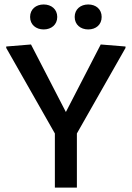

<svg xmlns="http://www.w3.org/2000/svg" viewBox="-20 -852 598 872"><path d="M116.7 -775C116.7 -740 143.3 -718.3 178.3 -718.3C213.3 -718.3 240 -740 240 -775C240 -810 213.3 -831.7 178.3 -831.7C143.3 -831.7 116.7 -810 116.7 -775ZM319.2 -775C319.2 -740 345.8 -718.3 380.8 -718.3C415.8 -718.3 441.7 -740 441.7 -775C441.7 -810 415.8 -831.7 380.8 -831.7C345.8 -831.7 319.2 -810 319.2 -775ZM8.3 -634.2 229.2 -245.8V0H329.2V-245.8L550 -634.2V-640.8L437.5 -650L279.2 -343.3L120.8 -650L8.3 -640.8Z"/></svg>

Font: Boon Medium
Style: Regular
Weight: 500
Designer: Sungsit Sawaiwan
Foundry: FontUni
Version: Version 2.0